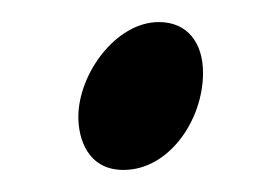

<svg xmlns="http://www.w3.org/2000/svg" viewBox="-20 -397 240 174"><path d="M124 -377C85 -377 51 -330 51 -291C51 -272 59 -243 92 -243C133 -243 164 -288 164 -331C164 -358 150 -377 124 -377Z"/></svg>

Font: Temporarium
Style: Italic
Weight: 400
Italic angle: -7°
Version: Version 1.1